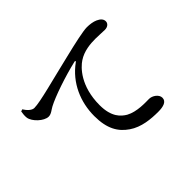

<svg xmlns="http://www.w3.org/2000/svg" viewBox="-143 -999 1286 1286"><g transform="rotate(-45 500.0 -355.5)"><path d="M721 14C767 14 807 4 807 -33C807 -65 768 -91 738 -91C705 -91 620 -86 560 -119C523 -141 474 -182 474 -295C474 -477 565 -564 605 -590C657 -625 722 -630 768 -630C801 -630 832 -627 856 -627C883 -627 901 -643 901 -663C901 -685 885 -700 861 -711C839 -721 810 -725 782 -725C749 -725 656 -705 546 -678C375 -638 209 -591 152 -591C128 -591 104 -616 88 -642L73 -637C71 -621 67 -601 70 -581C76 -539 136 -482 179 -482C204 -482 224 -502 245 -513C305 -545 445 -593 560 -620C571 -623 572 -617 564 -611C451 -529 397 -401 397 -269C397 -148 437 -83 503 -38C568 7 652 14 721 14Z"/></g></svg>

Font: GenKiMin2 TW SB
Style: Regular
Weight: 600
Version: Version 2.100;PS 2.1;hotconv 16.6.51;makeotf.lib2.5.65220 DE